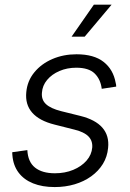

<svg xmlns="http://www.w3.org/2000/svg" viewBox="-20 -777 548 809"><path d="M210.4 11.2Q158.2 11.2 119.4 -4.4Q80.6 -20 58.1 -50Q35.6 -80.1 32.2 -123Q31.7 -127 31.7 -129.4Q31.7 -131.8 31.7 -135.7L95.2 -144.5Q97.7 -94.7 127.7 -70.8Q157.7 -46.9 211.4 -46.9Q253.9 -46.9 288.6 -61.3Q323.2 -75.7 344.7 -100.3Q366.2 -125 368.7 -155.8Q370.6 -184.1 352.5 -202.4Q334.5 -220.7 294.9 -230.5L210 -252Q145.5 -268.1 115.5 -302.5Q85.4 -336.9 90.8 -389.2Q95.2 -436.5 124.8 -472.4Q154.3 -508.3 200.7 -528.3Q247.1 -548.3 302.2 -548.3Q376 -548.3 416.7 -516.1Q457.5 -483.9 467.3 -428.2Q468.3 -424.3 469 -420.7Q469.7 -417 469.7 -412.1L408.7 -402.8Q403.8 -442.9 378.9 -467.3Q354 -491.7 301.3 -491.7Q262.7 -491.7 230.5 -477.8Q198.2 -463.9 178.5 -440.2Q158.7 -416.5 156.7 -386.7Q153.8 -356.9 173.6 -338.4Q193.4 -319.8 237.8 -308.6L318.4 -288.6Q381.8 -272.9 411.4 -239Q440.9 -205.1 435.5 -153.8Q432.1 -116.7 413.6 -86.4Q395 -56.2 364.5 -34.2Q334 -12.2 294.7 -0.5Q255.4 11.2 210.4 11.2ZM281.7 -622.6 375.5 -757.3H450.2L336.9 -622.6Z"/></svg>

Font: Inter 17pt Light
Style: Italic
Weight: 300
Italic angle: -9.3988°
Version: Version 4.001;git-66647c0bb